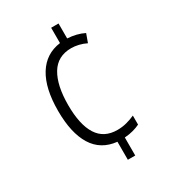

<svg xmlns="http://www.w3.org/2000/svg" viewBox="-180 -818 824 923"><g transform="rotate(-30 232.5 -357.0)"><path d="M293 -641Q345 -638 385 -618L368 -571Q348 -581 326.5 -586Q305 -591 286 -591Q210 -591 173.5 -530.5Q137 -470 137 -361Q137 -252 173 -195.5Q209 -139 283 -139Q310 -139 334.5 -145.5Q359 -152 381 -162V-112Q365 -104 343.5 -98Q322 -92 295 -90V10H254V-90Q167 -99 124 -168.5Q81 -238 81 -361Q81 -486 125 -557Q169 -628 252 -639V-724H293Z"/></g></svg>

Font: Noto Sans Sinhala Condensed Light
Style: Regular
Weight: 300
Width: 3
Designer: Jelle Bosma - Monotype Design Team
Foundry: Monotype Imaging Inc.
Version: Version 2.006; ttfautohint (v1.8.4.7-5d5b)